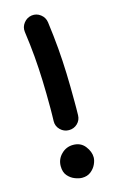

<svg xmlns="http://www.w3.org/2000/svg" viewBox="-117 -769 524 851"><g transform="rotate(-15 145.0 -343.5)"><path d="M119.6 -719.7Q142.1 -722.7 160.4 -708.7Q178.7 -694.8 182.1 -671.9Q190.9 -606 195.8 -548.1Q200.7 -490.2 202.6 -431.2Q204.6 -372.1 204.6 -300.8Q204.6 -286.6 204.6 -271Q204.6 -255.4 204.1 -239.7Q203.6 -216.8 187.5 -201.4Q171.4 -186 148.4 -186Q125.5 -186 108.9 -202.4Q92.3 -218.8 92.8 -241.7Q93.3 -256.3 93.5 -271.5Q93.8 -286.6 93.8 -300.8Q93.8 -371.1 91.8 -428.2Q89.8 -485.4 85.2 -540Q80.6 -594.7 71.8 -657.2Q68.8 -679.7 83 -698Q97.2 -716.3 119.6 -719.7ZM222.7 -41.5Q222.7 -26.9 214.6 -9.5Q206.5 7.8 190.4 20.5Q174.3 33.2 150.4 33.2Q136.2 33.2 117.7 26.1Q99.1 19 85.2 2.9Q71.3 -13.2 71.3 -41Q71.3 -72.8 94 -95.5Q116.7 -118.2 148.4 -118.2Q183.6 -118.2 203.1 -92.8Q222.7 -67.4 222.7 -41.5Z"/></g></svg>

Font: Mikhak-FD SemiBold
Style: Regular
Weight: 600
Designer: Amin Abedi
Version: Version 3.2